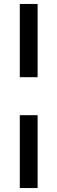

<svg xmlns="http://www.w3.org/2000/svg" viewBox="-20 -770 290 970"><path d="M80 -380V-750H170V-380ZM80 180V-188H170V180Z"/></svg>

Font: Mukta Vaani SemiBold
Style: Regular
Weight: 600
Designer: Noopur Datye, Girish Dalvi, Yashodeep Gholap, Pallavi Karambelkar
Foundry: Ek Type
Version: Version 2.538;PS 1.000;hotconv 16.6.51;makeotf.lib2.5.65220;